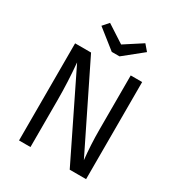

<svg xmlns="http://www.w3.org/2000/svg" viewBox="-208 -1041 1096 1178"><g transform="rotate(30 340.5 -452.0)"><path d="M476 -904 512 -862 379 -755H324L189 -862L226 -904L351 -823ZM578 -688V0H462L172 -593Q184 -461 184 -332V0H103V-688H216L508 -94Q497 -199 497 -303V-688Z"/></g></svg>

Font: FiraGO Book
Style: Regular
Weight: 350
Designer: bBox Type
Foundry: bBox Type GmbH
Version: Version 1.001;PS 001.001;hotconv 1.0.88;makeotf.lib2.5.64775